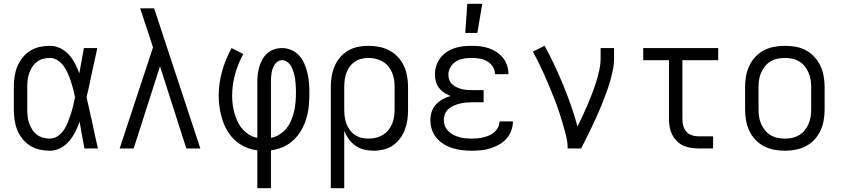

<svg xmlns="http://www.w3.org/2000/svg" viewBox="-20 -784 4440 1014"><path d="M243 12Q216 12 189 6Q162 0 139 -14.5Q116 -29 98.5 -51Q81 -73 71 -98Q61 -123 57 -150.5Q53 -178 53 -205V-325Q53 -352 57 -379.5Q61 -407 71 -432Q81 -457 98.5 -479Q116 -501 139 -515.5Q162 -530 189 -536Q216 -542 243 -542Q272 -542 298 -529.5Q324 -517 343.5 -495.5Q363 -474 376 -448.5Q389 -423 399 -397Q405 -430 411 -463.5Q417 -497 423 -530H494Q485 -491 477 -452.5Q469 -414 460 -375V-374Q455 -348 449 -322Q443 -296 437 -270Q444 -242 450 -214Q456 -186 462 -158L463 -157Q471 -117 479.5 -78Q488 -39 497 0H426Q419 -34 413 -68.5Q407 -103 401 -138V-142Q391 -114 377.5 -87.5Q364 -61 345 -38.5Q326 -16 299.5 -2Q273 12 243 12ZM243 -52Q266 -52 285.5 -65.5Q305 -79 317.5 -98Q330 -117 338.5 -138.5Q347 -160 354 -181.5Q361 -203 366.5 -225.5Q372 -248 376 -270Q372 -292 366.5 -313.5Q361 -335 354 -356Q347 -377 338 -397Q329 -417 316.5 -435Q304 -453 284.5 -465.5Q265 -478 243 -478Q225 -478 207 -473Q189 -468 174.5 -457Q160 -446 150 -430Q140 -414 134 -397Q128 -380 126 -361.5Q124 -343 124 -325V-205Q124 -187 126 -168.5Q128 -150 134 -133Q140 -116 150 -100Q160 -84 174.5 -73Q189 -62 207 -57Q225 -52 243 -52Z M964 0 825 -434 686 0H612L788 -534L761 -617Q751 -648 740.5 -678.5Q730 -709 720 -740H794L1038 0Z M1339 210V10Q1307 6 1277 -7Q1247 -20 1223 -41.5Q1199 -63 1182 -91Q1165 -119 1155 -150Q1145 -181 1140 -213Q1135 -245 1135 -278Q1135 -344 1153 -408Q1171 -472 1203 -530L1265 -499Q1237 -448 1221.5 -392Q1206 -336 1206 -278Q1206 -255 1209 -231.5Q1212 -208 1218.5 -185.5Q1225 -163 1235 -141.5Q1245 -120 1260.5 -102.5Q1276 -85 1296 -72.5Q1316 -60 1339 -56V-350Q1339 -371 1341.5 -392Q1344 -413 1350 -433Q1356 -453 1366.5 -471.5Q1377 -490 1392.5 -503.5Q1408 -517 1428.5 -523.5Q1449 -530 1470 -530Q1496 -530 1520 -519.5Q1544 -509 1561 -489.5Q1578 -470 1588 -446Q1598 -422 1604 -397Q1610 -372 1612 -346Q1614 -320 1614 -295Q1614 -261 1611 -227Q1608 -193 1598.5 -160.5Q1589 -128 1572.5 -98.5Q1556 -69 1531.5 -45.5Q1507 -22 1475.5 -8Q1444 6 1411 10V210ZM1411 -56Q1435 -60 1456.5 -74Q1478 -88 1493.5 -107Q1509 -126 1518.5 -149.5Q1528 -173 1533.5 -197Q1539 -221 1541 -246Q1543 -271 1543 -296Q1543 -308 1542.5 -321Q1542 -334 1541 -346.5Q1540 -359 1538 -371.5Q1536 -384 1532.5 -396Q1529 -408 1524.5 -420Q1520 -432 1512.5 -442Q1505 -452 1494 -459Q1483 -466 1470 -466Q1458 -466 1447.5 -459.5Q1437 -453 1430.5 -443Q1424 -433 1420 -421.5Q1416 -410 1414 -398Q1412 -386 1411.5 -374Q1411 -362 1411 -350Z M1727 210V-325Q1727 -353 1731.5 -380.5Q1736 -408 1747 -434Q1758 -460 1776.5 -481.5Q1795 -503 1819 -517Q1843 -531 1870.5 -536.5Q1898 -542 1926 -542Q1955 -542 1983 -536.5Q2011 -531 2036.5 -517.5Q2062 -504 2081.5 -483Q2101 -462 2113 -436Q2125 -410 2130 -382Q2135 -354 2135 -325V-205Q2135 -178 2131.5 -151.5Q2128 -125 2118.5 -100Q2109 -75 2093 -53Q2077 -31 2055 -16Q2033 -1 2006.5 5.5Q1980 12 1953 12Q1928 12 1903 6Q1878 0 1857.5 -14.5Q1837 -29 1822 -49.5Q1807 -70 1798 -94V210ZM1926 -52Q1946 -52 1965 -56.5Q1984 -61 2001 -71Q2018 -81 2030.5 -96Q2043 -111 2050.5 -129Q2058 -147 2061 -166.5Q2064 -186 2064 -205V-325Q2064 -344 2061 -363.5Q2058 -383 2050.5 -401Q2043 -419 2030.5 -434Q2018 -449 2001 -459Q1984 -469 1965 -473.5Q1946 -478 1927 -478Q1908 -478 1889 -473.5Q1870 -469 1854.5 -458.5Q1839 -448 1827.5 -432.5Q1816 -417 1809.5 -399.5Q1803 -382 1800.5 -363Q1798 -344 1798 -325V-205Q1798 -186 1800.5 -167Q1803 -148 1809.5 -130.5Q1816 -113 1827.5 -97.5Q1839 -82 1854.5 -71.5Q1870 -61 1888.5 -56.5Q1907 -52 1926 -52Z M2471 12Q2446 12 2420.5 9Q2395 6 2370.5 -1.5Q2346 -9 2324 -22.5Q2302 -36 2285.5 -55.5Q2269 -75 2261 -99.5Q2253 -124 2253 -150Q2253 -172 2260 -194Q2267 -216 2282.5 -232.5Q2298 -249 2318 -260Q2338 -271 2359 -277Q2342 -284 2326 -294.5Q2310 -305 2298.5 -320Q2287 -335 2282 -353.5Q2277 -372 2277 -391Q2277 -414 2284 -436.5Q2291 -459 2305 -477.5Q2319 -496 2338.5 -509Q2358 -522 2380 -529.5Q2402 -537 2425 -539.5Q2448 -542 2471 -542Q2494 -542 2516.5 -539.5Q2539 -537 2561 -529.5Q2583 -522 2602 -509.5Q2621 -497 2635.5 -479.5Q2650 -462 2657.5 -440Q2665 -418 2665 -395V-392H2594V-394Q2594 -414 2582 -432.5Q2570 -451 2552 -461Q2534 -471 2513 -474.5Q2492 -478 2471 -478Q2450 -478 2428.5 -474.5Q2407 -471 2389 -460Q2371 -449 2359.5 -430Q2348 -411 2348 -390Q2348 -376 2353 -362Q2358 -348 2368.5 -338.5Q2379 -329 2392 -323Q2405 -317 2419 -313.5Q2433 -310 2447 -309Q2461 -308 2475 -308H2534V-244H2475Q2458 -244 2441.5 -242.5Q2425 -241 2409 -237Q2393 -233 2377.5 -226.5Q2362 -220 2349.5 -209.5Q2337 -199 2330.5 -183Q2324 -167 2324 -151Q2324 -134 2330 -118.5Q2336 -103 2348 -91Q2360 -79 2375 -71.5Q2390 -64 2406 -59.5Q2422 -55 2438.5 -53.5Q2455 -52 2471 -52Q2487 -52 2503 -53.5Q2519 -55 2534.5 -59Q2550 -63 2565 -69.5Q2580 -76 2592 -87Q2604 -98 2611 -112.5Q2618 -127 2618 -143H2689Q2689 -118 2680 -94Q2671 -70 2654.5 -51.5Q2638 -33 2616 -20.5Q2594 -8 2570 -0.5Q2546 7 2521 9.5Q2496 12 2471 12ZM2437 -610 2448 -764H2527L2501 -610Z M3049 0H2978Q2978 -34 2969.5 -67.5Q2961 -101 2951.5 -133.5Q2942 -166 2931 -198.5Q2920 -231 2907.5 -262.5Q2895 -294 2882 -325.5Q2869 -357 2855 -388.5Q2841 -420 2826 -450.5Q2811 -481 2794 -511L2856 -542Q2884 -492 2908.5 -439.5Q2933 -387 2955 -333.5Q2977 -280 2996 -225.5Q3015 -171 3030 -116Q3044 -144 3057.5 -173Q3071 -202 3083.5 -231.5Q3096 -261 3107.5 -291Q3119 -321 3128.5 -351.5Q3138 -382 3145 -413.5Q3152 -445 3152 -477V-530H3223V-477Q3223 -445 3216.5 -413.5Q3210 -382 3201 -351.5Q3192 -321 3181 -291Q3170 -261 3158 -231.5Q3146 -202 3133 -172.5Q3120 -143 3106 -114.5Q3092 -86 3078 -57Q3064 -28 3049 0Z M3746 0H3668Q3647 0 3626.5 -3.5Q3606 -7 3587 -16Q3568 -25 3553.5 -40Q3539 -55 3529.5 -74Q3520 -93 3516.5 -113.5Q3513 -134 3513 -155V-466H3377V-530H3773V-466H3584V-155Q3584 -137 3588.5 -119.5Q3593 -102 3604.5 -89Q3616 -76 3633 -70Q3650 -64 3668 -64H3746Z M4125 12Q4096 12 4067.5 6.5Q4039 1 4014 -12Q3989 -25 3969 -46.5Q3949 -68 3937 -94Q3925 -120 3920 -148Q3915 -176 3915 -205V-325Q3915 -354 3920 -382Q3925 -410 3937 -436Q3949 -462 3969 -483.5Q3989 -505 4014 -518Q4039 -531 4067.5 -536.5Q4096 -542 4125 -542Q4154 -542 4182.5 -537Q4211 -532 4236 -518.5Q4261 -505 4281 -483.5Q4301 -462 4313 -436Q4325 -410 4330 -382Q4335 -354 4335 -325V-205Q4335 -176 4330 -148Q4325 -120 4313 -94Q4301 -68 4281 -46.5Q4261 -25 4236 -12Q4211 1 4182.5 6.5Q4154 12 4125 12ZM4125 -52Q4145 -52 4164 -56Q4183 -60 4200 -70Q4217 -80 4229.5 -95.5Q4242 -111 4250 -129Q4258 -147 4261 -166Q4264 -185 4264 -205V-325Q4264 -345 4261 -364Q4258 -383 4250 -401Q4242 -419 4229.5 -434.5Q4217 -450 4200 -460Q4183 -470 4164 -474Q4145 -478 4125 -478Q4105 -478 4086 -474Q4067 -470 4050 -460Q4033 -450 4020.5 -434.5Q4008 -419 4000 -401Q3992 -383 3989 -364Q3986 -345 3986 -325V-205Q3986 -185 3989 -166Q3992 -147 4000 -129Q4008 -111 4020.5 -95.5Q4033 -80 4050 -70Q4067 -60 4086 -56Q4105 -52 4125 -52Z"/></svg>

Font: Lode
Style: Regular
Weight: 400
Monospace: yes
Designer: Belleve Invis
Foundry: Belleve Invis
Version: Version 29.2.0; ttfautohint (v1.8.3)